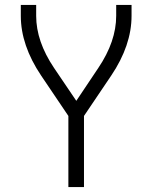

<svg xmlns="http://www.w3.org/2000/svg" viewBox="-20 -550 615 775"><path d="M256 205V-82L146 -245Q64 -367 64 -486V-530H126V-486Q126 -383 198 -276L288 -143L377 -276Q449 -383 449 -486V-530H511V-486Q511 -367 429 -245L319 -82V205Z"/></svg>

Font: Jozsika Light
Style: Regular
Weight: 300
Monospace: yes
Designer: Belleve Invis
Foundry: Belleve Invis
Version: 2.1.0